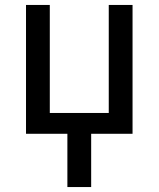

<svg xmlns="http://www.w3.org/2000/svg" viewBox="-20 -540 640 775"><path d="M252 215V0H85V-520H181V-84H419V-520H515V0H348V215Z"/></svg>

Font: Iosevka Fixed Curly Md Ex
Style: Regular
Weight: 500
Width: 7
Monospace: yes
Designer: Belleve Invis
Foundry: Belleve Invis
Version: Version 30.1.2